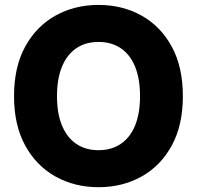

<svg xmlns="http://www.w3.org/2000/svg" viewBox="-20 -758 809 788"><path d="M384.3 10.3Q286.6 10.3 208 -33.4Q129.4 -77.1 83.5 -160.6Q37.6 -244.1 37.6 -363.3Q37.6 -483.4 83.5 -566.9Q129.4 -650.4 208 -694.1Q286.6 -737.8 384.3 -737.8Q482.4 -737.8 560.8 -694.1Q639.2 -650.4 684.8 -566.9Q730.5 -483.4 730.5 -363.3Q730.5 -243.7 684.8 -160.4Q639.2 -77.1 560.8 -33.4Q482.4 10.3 384.3 10.3ZM384.3 -141.6Q437 -141.6 475.3 -167.2Q513.7 -192.9 534.2 -242.4Q554.7 -292 554.7 -363.3Q554.7 -435.1 534.2 -484.9Q513.7 -534.7 475.3 -560.3Q437 -585.9 384.3 -585.9Q331.5 -585.9 293.5 -560.3Q255.4 -534.7 234.6 -484.9Q213.9 -435.1 213.9 -363.3Q213.9 -292 234.6 -242.4Q255.4 -192.9 293.5 -167.2Q331.5 -141.6 384.3 -141.6Z"/></svg>

Font: Inter 17pt ExtraBold
Style: Regular
Weight: 800
Version: Version 4.001;git-66647c0bb